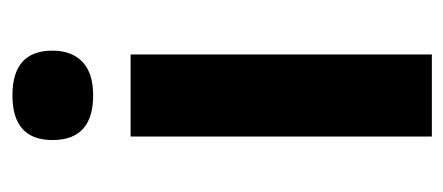

<svg xmlns="http://www.w3.org/2000/svg" viewBox="-232 -514 746 323"><g transform="rotate(-90 141.5 -353.0)"><path d="M66.9 -638.2Q66.9 -705.6 142.1 -705.6Q217.3 -705.6 217.3 -638.2Q217.3 -606 198.5 -587.9Q179.7 -569.8 142.1 -569.8Q66.9 -569.8 66.9 -638.2ZM210.9 0H72.8V-506.8H210.9Z"/></g></svg>

Font: Bpm'online Open Sans
Style: Bold
Weight: 700
Foundry: Ascender Corporation
Version: Version 1.10